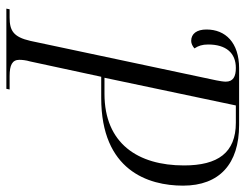

<svg xmlns="http://www.w3.org/2000/svg" viewBox="-102 -652 754 589"><g transform="rotate(90 274.5 -357.0)"><path d="M6 0H252L254 -10H213C179 -10 163 -18 163 -40C163 -47 164 -60 168 -73L215 -291H280C502 -291 549 -435 549 -542C549 -654 482 -714 363 -714H189C110 -714 70 -672 70 -614C70 -584 83 -567 105 -567C113 -567 121 -571 128 -577C120 -589 116 -601 116 -619C116 -674 142 -704 188 -704C214 -704 230 -696 230 -673C230 -666 228 -654 226 -644L105 -74C93 -21 73 -10 33 -10H8ZM267 -301H218L303 -704H356C448 -704 487 -649 487 -545C487 -404 420 -301 267 -301Z"/></g></svg>

Font: Noto Serif Display Condensed Light
Style: Italic
Weight: 300
Width: 3
Italic angle: -12°
Designer: Monotype Design Team
Foundry: Monotype Imaging Inc.
Version: Version 2.009